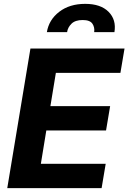

<svg xmlns="http://www.w3.org/2000/svg" viewBox="-20 -980 669 1000"><path d="M17.8 0 138.5 -727.3H628.6L607.2 -600.5H271L242.5 -427.2H553.6L532.3 -300.4H221.2L192.8 -126.8H530.5L509.2 0ZM224.1 -812.5Q234.7 -877.1 288.5 -918.5Q342.3 -959.9 423.7 -959.9Q504.3 -959.9 545.5 -918.5Q586.6 -877.1 576 -812.5H470.5Q474.1 -837.4 461.3 -856.5Q448.5 -875.7 410.5 -875.7Q371.8 -875.7 352.3 -856.4Q332.7 -837 329.5 -812.5Z"/></svg>

Font: Inter UI
Style: Bold Italic
Weight: 700
Italic angle: 9.39999°
Designer: Rasmus Andersson
Foundry: rsms
Version: 3.2;8d6f07862